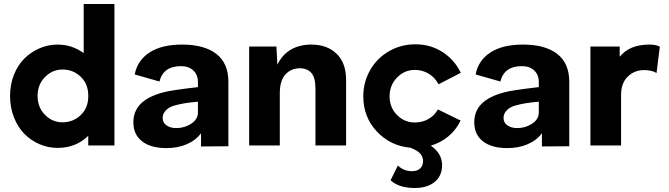

<svg xmlns="http://www.w3.org/2000/svg" viewBox="-20 -735 3378 970"><path d="M558.1 -714.8V0H425.8V-48.8Q363.3 12.2 271 12.2Q222.7 12.2 179 -6.8Q135.3 -25.9 102.5 -59.3Q69.8 -92.8 50.3 -142.6Q30.8 -192.4 30.8 -250Q30.8 -308.1 50.5 -357.4Q70.3 -406.7 103.5 -439.7Q136.7 -472.7 180.2 -491.2Q223.6 -509.8 271 -509.8Q343.3 -509.8 402.8 -466.8V-714.8ZM169.9 -251Q169.9 -192.9 207 -155Q244.1 -117.2 295.9 -117.2Q349.6 -117.2 387.7 -153.6Q425.8 -189.9 425.8 -247.1V-252.9Q425.8 -311 387.7 -347.4Q349.6 -383.8 295.9 -383.8Q244.6 -383.8 207.3 -345.7Q169.9 -307.6 169.9 -251Z M899.9 -509.8Q1012.2 -509.8 1073 -462.6Q1133.8 -415.5 1133.8 -321.8V-128.9V3.9L995.6 4.9V-62Q969.7 -26.4 924.1 -6.6Q878.4 13.2 820.8 13.2Q741.7 13.2 697.8 -21Q653.8 -55.2 653.8 -117.2Q653.8 -173.8 691.7 -211.4Q729.5 -249 807.6 -269Q840.3 -278.8 980 -294.9V-320.8Q980 -357.4 956.5 -379.2Q933.1 -400.9 894 -400.9Q805.2 -400.9 785.6 -323.2L660.6 -358.9Q674.3 -430.2 735.6 -470Q796.9 -509.8 899.9 -509.8ZM801.8 -139.2Q801.8 -115.2 821.3 -101.6Q840.8 -87.9 870.6 -87.9Q912.1 -87.9 946 -110.1Q980 -132.3 980 -167V-221.2Q906.7 -215.3 858.9 -201.2Q831.5 -192.9 816.7 -176.3Q801.8 -159.7 801.8 -139.2Z M1552.7 -509.8Q1632.3 -509.8 1680.4 -463.6Q1728.5 -417.5 1728.5 -331.1V0H1573.7V-287.1Q1573.7 -342.8 1553 -366.5Q1532.2 -390.1 1494.6 -390.1Q1450.7 -390.1 1422.1 -359.1Q1393.6 -328.1 1393.6 -264.2V0H1238.8V-500H1376.5L1381.3 -408.2Q1405.8 -459 1449.7 -484.4Q1493.7 -509.8 1552.7 -509.8Z M1815.4 -248Q1815.4 -320.8 1850.3 -381.3Q1885.3 -441.9 1945.8 -476.6Q2006.3 -511.2 2078.1 -511.2Q2154.3 -511.2 2214.8 -472.7Q2275.4 -434.1 2308.1 -367.2L2195.3 -309.1Q2178.7 -342.3 2146.7 -362.1Q2114.7 -381.8 2076.2 -381.8Q2022.9 -381.8 1985.6 -342.8Q1948.2 -303.7 1948.2 -248Q1948.2 -192.4 1985.6 -154.3Q2022.9 -116.2 2076.2 -116.2Q2113.8 -116.2 2144.5 -133.8Q2175.3 -151.4 2192.4 -182.1L2307.1 -126Q2284.2 -78.6 2245.1 -46.1Q2206.1 -13.7 2156.2 1Q2213.4 39.6 2213.4 99.1Q2213.4 154.3 2175.5 184.6Q2137.7 214.8 2075.2 214.8Q1995.6 214.8 1953.1 175.8L1990.2 101.1Q2019 129.9 2062 129.9Q2086.9 129.9 2102.1 116.5Q2117.2 103 2117.2 79.1Q2117.2 57.1 2103 41Q2088.9 24.9 2053.2 11.2Q1951.7 2 1883.5 -71Q1815.4 -144 1815.4 -248Z M2622.1 -509.8Q2734.4 -509.8 2795.2 -462.6Q2856 -415.5 2856 -321.8V-128.9V3.9L2717.8 4.9V-62Q2691.9 -26.4 2646.2 -6.6Q2600.6 13.2 2543 13.2Q2463.9 13.2 2419.9 -21Q2376 -55.2 2376 -117.2Q2376 -173.8 2413.8 -211.4Q2451.7 -249 2529.8 -269Q2562.5 -278.8 2702.1 -294.9V-320.8Q2702.1 -357.4 2678.7 -379.2Q2655.3 -400.9 2616.2 -400.9Q2527.3 -400.9 2507.8 -323.2L2382.8 -358.9Q2396.5 -430.2 2457.8 -470Q2519 -509.8 2622.1 -509.8ZM2523.9 -139.2Q2523.9 -115.2 2543.5 -101.6Q2563 -87.9 2592.8 -87.9Q2634.3 -87.9 2668.2 -110.1Q2702.1 -132.3 2702.1 -167V-221.2Q2628.9 -215.3 2581.1 -201.2Q2553.7 -192.9 2538.8 -176.3Q2523.9 -159.7 2523.9 -139.2Z M3260.7 -509.8Q3295.9 -509.8 3313.5 -499L3296.9 -366.2Q3273.4 -380.9 3233.9 -380.9Q3185.5 -380.9 3151.6 -348.1Q3117.7 -315.4 3117.7 -254.9V0H2962.9V-500H3110.8V-448.2Q3160.2 -509.8 3260.7 -509.8Z"/></svg>

Font: Human Sans
Style: Bold
Weight: 700
Designer: Tim Radville
Foundry: Continuum
Version: Version 1.000;FEAKit 1.0